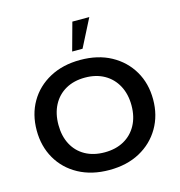

<svg xmlns="http://www.w3.org/2000/svg" viewBox="-117 -905 953 1018"><g transform="rotate(-15 359.5 -395.5)"><path d="M359 10Q263 10 191 -29Q119 -68 79.5 -136.5Q40 -205 40 -292Q40 -380 79.5 -448Q119 -516 191 -555Q263 -594 359 -594Q456 -594 527.5 -555Q599 -516 639 -448Q679 -380 679 -292Q679 -205 639 -136.5Q599 -68 527.5 -29Q456 10 359 10ZM359 -87Q420 -87 465 -112Q510 -137 535 -183Q560 -229 560 -291Q560 -353 535 -399.5Q510 -446 465 -471.5Q420 -497 359 -497Q298 -497 253 -471.5Q208 -446 183.5 -399.5Q159 -353 159 -291Q159 -229 183.5 -183Q208 -137 253 -112Q298 -87 359 -87ZM330 -648 372 -801H465L387 -648Z"/></g></svg>

Font: Rokkitt SemiBold SemiBold
Style: Regular
Weight: 600
Version: Version 3.103